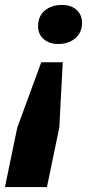

<svg xmlns="http://www.w3.org/2000/svg" viewBox="-60 -568 362 777"><path d="M194 -316 180 -52 130 189H-40L10 -52L107 -316ZM191 -548Q228 -548 250 -528Q272 -508 272 -475Q272 -437 245 -413.5Q218 -390 175 -390Q139 -390 116.5 -410Q94 -430 94 -462Q94 -502 121 -525Q148 -548 191 -548Z"/></svg>

Font: Mona Sans ExtraLight ExtraBold
Style: Italic
Weight: 800
Italic angle: -11.6951°
Version: Version 2.000